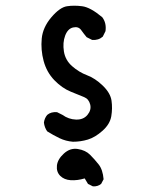

<svg xmlns="http://www.w3.org/2000/svg" viewBox="-20 -534 540 685"><path d="M311.5 130.9 293.9 122.1 282.2 102.5Q255.9 110.4 232.4 108.9Q209 107.4 194.8 93.3Q180.7 79.1 183.1 56.6Q185.5 34.2 208 13.7Q230.5 -6.8 257.8 -2.4Q285.2 2 301.3 18.1Q317.4 34.2 332 52.7Q346.7 71.3 349.6 105.5L340.8 122.1Q329.1 131.8 311.5 130.9ZM240.2 -28.3Q214.8 -30.3 192.4 -41Q169.9 -51.8 148.4 -65.4Q138.7 -79.1 136.7 -96.7Q138.7 -112.3 148.4 -124Q162.1 -135.7 183.6 -133.8L203.1 -124Q224.6 -108.4 251 -107.4Q277.3 -106.4 292 -124Q306.6 -141.6 301.8 -161.1Q296.9 -180.7 280.3 -187.5Q263.7 -194.3 232.4 -207Q201.2 -219.7 173.8 -248Q146.5 -276.4 135.7 -316.4Q125 -356.4 128.9 -396.5Q132.8 -436.5 163.1 -472.2Q193.4 -507.8 218.8 -511.7Q244.1 -515.6 273.4 -511.7Q302.7 -507.8 344.7 -472.7Q360.4 -452.1 356.4 -422.9L346.7 -403.3Q331.1 -389.6 308.6 -391.6L289.1 -401.4Q279.3 -413.1 269.5 -426.8Q259.8 -440.4 240.7 -436Q221.7 -431.6 212.4 -406.7Q203.1 -381.8 208 -350.6Q212.9 -319.3 237.3 -297.9Q261.7 -276.4 290.5 -265.6Q319.3 -254.9 346.7 -228.5Q374 -202.1 377.9 -174.8Q381.8 -147.5 377 -119.1Q372.1 -90.8 345.7 -67.4Q319.3 -43.9 293.5 -36.1Q267.6 -28.3 240.2 -28.3Z"/></svg>

Font: JasonHandwriting1
Style: Regular
Weight: 400
Version: Version 1.48.20